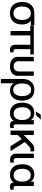

<svg xmlns="http://www.w3.org/2000/svg" viewBox="1660 -2376 932 4291"><g transform="rotate(90 2125.5 -230.0)"><path d="M547 -532V-453H443V-451Q483 -423 505 -372.5Q527 -322 527 -259Q527 -131 460.5 -59Q394 13 275 13Q156 13 89.5 -59Q23 -131 23 -259Q23 -388 89.5 -460Q156 -532 275 -532ZM275 -66Q346 -66 386 -117Q426 -168 426 -259Q426 -350 386 -401.5Q346 -453 275 -453Q204 -453 164.5 -402Q125 -351 125 -259Q125 -167 164.5 -116.5Q204 -66 275 -66Z M1197 -442H1077V-111Q1077 -90 1087.5 -78.5Q1098 -67 1116 -67Q1134 -67 1149 -70V11Q1119 13 1099 13Q1043 13 1011 -17.5Q979 -48 979 -102V-442H771V0H673V-442H553V-520H1197Z M1250 -158V-520H1348V-180Q1348 -130 1379.5 -99.5Q1411 -69 1462 -69Q1513 -69 1544.5 -99.5Q1576 -130 1576 -180V-520H1674V-158Q1674 -107 1647.5 -68.5Q1621 -30 1573 -8.5Q1525 13 1462 13Q1399 13 1351 -8.5Q1303 -30 1276.5 -68.5Q1250 -107 1250 -158Z M2228 -259Q2228 -132 2167.5 -60Q2107 12 2000 12Q1946 12 1903 -9.5Q1860 -31 1838 -70H1836L1841 10V216H1743V-259Q1743 -388 1808 -460.5Q1873 -533 1988 -533Q2101 -533 2164.5 -460.5Q2228 -388 2228 -259ZM1988 -60Q2053 -60 2090 -112.5Q2127 -165 2127 -259Q2127 -354 2088.5 -407Q2050 -460 1982 -460Q1917 -460 1881 -407Q1845 -354 1845 -259Q1845 -165 1883 -112.5Q1921 -60 1988 -60Z M2274 -261Q2274 -388 2335 -460Q2396 -532 2504 -532Q2558 -532 2600.5 -510.5Q2643 -489 2665 -450H2667L2662 -520H2760V-116Q2760 -93 2768.5 -80Q2777 -67 2792 -67Q2826 -67 2842 -78V2Q2812 13 2774 13Q2732 13 2707 -9.5Q2682 -32 2679 -72H2677Q2656 -32 2612.5 -9.5Q2569 13 2512 13Q2400 13 2337 -59.5Q2274 -132 2274 -261ZM2521 -69Q2588 -69 2625 -119.5Q2662 -170 2662 -261Q2662 -351 2624 -401.5Q2586 -452 2519 -452Q2452 -452 2414 -401.5Q2376 -351 2376 -261Q2376 -170 2414.5 -119.5Q2453 -69 2521 -69ZM2542 -676H2653L2552 -567H2471Z M2996 -520V-296H2998L3089 -387L3112 -411Q3159 -458 3185.5 -481Q3212 -504 3243.5 -518Q3275 -532 3314 -532Q3341 -532 3363 -524V-439Q3347 -447 3321 -447Q3294 -447 3271 -430Q3248 -413 3206 -372L3154 -320L3356 0H3247L3087 -252L2996 -160V0H2898V-520Z M3414 -520H3512V-124Q3512 -98 3525.5 -83.5Q3539 -69 3563 -69Q3595 -69 3614 -81V1Q3587 12 3560 12Q3492 12 3453 -22.5Q3414 -57 3414 -118Z M3650 -261Q3650 -388 3711 -460Q3772 -532 3880 -532Q3934 -532 3976.5 -510.5Q4019 -489 4041 -450H4043L4038 -520H4136V-116Q4136 -93 4144.5 -80Q4153 -67 4168 -67Q4202 -67 4218 -78V2Q4188 13 4150 13Q4108 13 4083 -9.5Q4058 -32 4055 -72H4053Q4032 -32 3988.5 -9.5Q3945 13 3888 13Q3776 13 3713 -59.5Q3650 -132 3650 -261ZM3897 -69Q3964 -69 4001 -119.5Q4038 -170 4038 -261Q4038 -351 4000 -401.5Q3962 -452 3895 -452Q3828 -452 3790 -401.5Q3752 -351 3752 -261Q3752 -170 3790.5 -119.5Q3829 -69 3897 -69Z"/></g></svg>

Font: Non Bureau
Style: Regular
Weight: 400
Designer: Jona Saucedo
Foundry: Non Foundry
Version: Version 1.000; ttfautohint (v1.8.4)